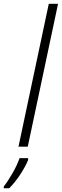

<svg xmlns="http://www.w3.org/2000/svg" viewBox="-68 -780 329 1021"><path d="M30.3 0 191.4 -759.8H240.7L79.6 0ZM-47.9 221.2V211.4Q-25.9 183.6 -1.5 141.1Q22.9 98.6 36.1 61H81.5V70.8Q68.8 103 40.5 146.5Q12.2 189.9 -19 221.2Z"/></svg>

Font: Open Sans Light
Style: Italic
Weight: 300
Italic angle: -12°
Designer: Monotype Design Team
Foundry: Monotype Imaging Inc.
Version: Version 3.003; ttfautohint (v1.8.4)